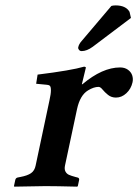

<svg xmlns="http://www.w3.org/2000/svg" viewBox="-20 -696 517 718"><path d="M396.5 -673.8Q402.8 -675.8 412.6 -675.8Q450.2 -675.8 464.4 -651.9L469.7 -628.9L326.7 -521Q304.7 -504.9 285.2 -504.9Q279.3 -504.9 275.4 -509.5Q271.5 -514.2 272.5 -519Q274.9 -531.2 285.6 -543ZM288.1 -380.9Q362.8 -443.8 429.2 -443.8Q446.3 -443.8 458.3 -435.3Q470.2 -426.8 474.4 -414.1Q478.5 -401.4 475.6 -388.2Q470.2 -363.8 452.6 -347.4Q435.1 -331.1 413.6 -331.1Q396.5 -331.1 384 -341.1Q371.6 -351.1 363.5 -361.1Q355.5 -371.1 348.6 -371.1Q330.6 -371.1 309.1 -357.9Q279.3 -339.8 268.1 -288.1L223.1 -77.1Q220.2 -63.5 224.6 -54.9Q229 -46.4 237.3 -42.5Q245.6 -38.6 262.2 -34.2L270 -32.2Q277.3 -30.3 275.9 -22.9L271 0L268.6 2Q189 0 149.9 0L33.7 2L32.2 0L37.1 -22.9Q38.6 -30.3 45.9 -32.2L56.2 -34.2Q82.5 -39.1 95.9 -48.3Q109.4 -57.6 113.3 -77.1L165 -320.8Q170.4 -344.7 170.4 -357.9Q170.4 -371.1 166.7 -374.8Q163.1 -378.4 155.8 -378.9L115.2 -382.8L120.6 -417Q246.1 -432.6 294.9 -446.8Q299.8 -445.8 301.3 -443.8L286.1 -380.9Z"/></svg>

Font: Linux Libertine Slanted
Style: Semibold Slanted
Weight: 600
Designer: Philipp H. Poll
Foundry: Philipp H. Poll
Version: Version 5.1.1